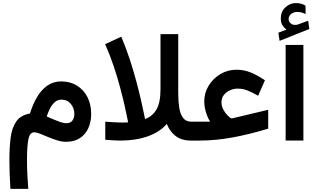

<svg xmlns="http://www.w3.org/2000/svg" viewBox="-20 -905 2042 1236"><path d="M172.9 -174.3Q190.4 -231.9 217.8 -278.8Q245.1 -325.7 283.9 -353.3Q322.8 -380.9 374 -380.9Q431.2 -380.9 474.6 -354.5Q518.1 -328.1 542.5 -280.8Q566.9 -233.4 566.9 -170.4Q566.9 -121.1 548.8 -80.6Q530.8 -40 494.9 -16.1Q459 7.8 405.3 7.8Q377.9 7.8 348.1 -1.5Q318.4 -10.7 290 -22.7Q261.7 -34.7 238.5 -43.9Q215.3 -53.2 200.7 -53.2Q171.4 -53.2 162.6 -7.8Q153.8 37.6 153.8 124Q153.8 182.1 156.7 230.7Q159.7 279.3 162.1 311H46.9Q43.9 261.2 42.2 215.6Q40.5 169.9 40.5 126Q40.5 44.9 48.6 -18.8Q56.6 -82.5 84.7 -123Q112.8 -163.6 172.9 -174.3ZM458.5 -171.4Q458.5 -209 435.8 -236.3Q413.1 -263.7 376 -263.7Q351.1 -263.7 332.8 -247.6Q314.5 -231.4 301.8 -206.5Q289.1 -181.6 280.8 -155.3Q321.3 -137.2 354.2 -124.5Q387.2 -111.8 406.7 -111.8Q434.1 -111.8 446.3 -129.2Q458.5 -146.5 458.5 -171.4Z M913.6 -138.7Q961.4 -155.8 987.3 -200.2Q1013.2 -244.6 1013.2 -330.1V-685.1H1127.4V-304.2Q1127.4 -253.9 1133.8 -212.4Q1140.1 -170.9 1158.4 -146.2Q1176.8 -121.6 1212.4 -121.6H1229.5V0H1210.9Q1148.9 0 1110.8 -29.3Q1072.8 -58.6 1053.7 -107.4Q1008.3 -54.2 930.4 -27.1Q852.5 0 753.9 0Q730 0 706.1 -1.7Q682.1 -3.4 657.7 -5.4V-121.6Q688 -119.6 714.8 -117.9Q741.7 -116.2 763.7 -116.2Q776.4 -116.2 786.6 -116.5Q796.9 -116.7 804.7 -117.2Q804.7 -117.2 798.8 -147.5Q793 -177.7 781.2 -229.5Q769.5 -281.2 752 -346.4Q734.4 -411.6 710.7 -482.4Q687 -553.2 656.7 -620.6L760.7 -668.9Q790.5 -598.6 814.9 -524.2Q839.4 -449.7 857.7 -380.9Q876 -312 888.4 -257.3Q900.9 -202.6 907.2 -170.7Q913.6 -138.7 913.6 -138.7Z M1333 -121.6Q1316.4 -147 1305.7 -183.1Q1294.9 -219.2 1294.9 -251.5Q1294.9 -307.1 1323.2 -353.5Q1351.6 -399.9 1398.7 -428Q1445.8 -456.1 1502.4 -456.1Q1551.3 -456.1 1595.2 -438Q1639.2 -419.9 1685.5 -388.2L1641.6 -288.6Q1607.4 -308.6 1575.9 -321.5Q1544.4 -334.5 1510.3 -334.5Q1484.9 -334.5 1460.9 -324Q1437 -313.5 1421.4 -293.9Q1405.8 -274.4 1405.8 -247.6Q1405.8 -221.2 1418 -198.7Q1430.2 -176.3 1445.3 -161.6Q1460.4 -147 1469.2 -142.6Q1474.6 -142.6 1480.5 -144.5L1706.5 -198.2V-76.7Q1584 -39.6 1475.1 -19.8Q1366.2 0 1261.2 0H1211.4V-121.6Z M1823.7 -714.4Q1807.1 -727.5 1797.4 -743.9Q1787.6 -760.3 1787.6 -787.1Q1787.6 -830.1 1817.1 -857.7Q1846.7 -885.3 1885.3 -885.3Q1904.3 -885.3 1918.5 -881.1Q1932.6 -877 1946.8 -868.7L1947.3 -814.5Q1932.1 -822.3 1918.9 -825.2Q1905.8 -828.1 1892.1 -828.1Q1872.6 -828.1 1855.2 -815.9Q1837.9 -803.7 1837.9 -780.8Q1838.4 -767.1 1851.6 -754.4Q1864.7 -741.7 1891.1 -745.6Q1891.6 -745.6 1895.5 -746.6L1963.9 -771.5L1971.2 -718.3L1779.8 -642.1L1772 -694.3ZM1933.1 -615.7V-0.5H1818.8V-615.7Z"/></svg>

Font: Vazirmatn RD SemiBold
Style: Regular
Weight: 600
Designer: Saber Rastikerdar
Foundry: Saber Rastikerdar
Version: Version 32.102